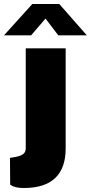

<svg xmlns="http://www.w3.org/2000/svg" viewBox="-87 -772 455 962"><path d="M32 170Q8 170 -7 166Q-22 162 -28.5 158Q-35 154 -36 153L-37 19L-7 14Q21 8 31.5 -2Q42 -12 42 -29V-530H242V-29Q242 170 32 170ZM141 -679 69 -595H-67L75 -752H210L348 -595H205Z"/></svg>

Font: Morrison Black
Style: Regular
Weight: 900
Designer: Pablo Impallari, Rodrigo Fuenzalida (Modified by Dan O. Williams)
Version: Version 0.03;June 6, 2019;FontCreator 11.5.0.2425 64-bit; tt